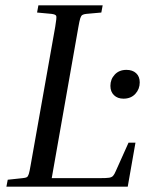

<svg xmlns="http://www.w3.org/2000/svg" viewBox="-20 -700 555 720"><path d="M488 -165 459 0H4L9 -26L65 -32Q76 -33 80.5 -35.5Q85 -38 88 -47.5Q91 -57 95 -81L187 -599Q193 -634 191 -640Q189 -646 173 -648L119 -653L124 -680H365L360 -653L304 -648Q294 -647 289 -644Q284 -641 281 -631.5Q278 -622 274 -599L174 -32H355Q379 -32 389 -33.5Q399 -35 404 -40.5Q409 -46 414 -58L462 -165ZM443 -330Q421 -330 407.5 -343Q394 -356 394 -378Q394 -403 410.5 -420.5Q427 -438 454 -438Q477 -438 490.5 -425.5Q504 -413 504 -391Q504 -366 487.5 -348Q471 -330 443 -330Z"/></svg>

Font: Inria Serif
Style: Italic
Weight: 400
Italic angle: -10°
Designer: Black Foundry Team
Foundry: Black Foundry
Version: Version 1.000; ttfautohint (v1.8.3)